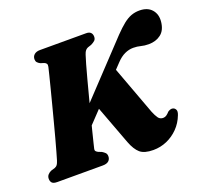

<svg xmlns="http://www.w3.org/2000/svg" viewBox="-125 -868 1111 1034"><g transform="rotate(-20 430.5 -351.0)"><path d="M287.5 -98.5Q286 -91 290.5 -86Q295 -81 302.5 -77.5L321.5 -70Q331.5 -64 338.8 -56.8Q346 -49.5 346 -36.5Q346 -20 334.8 -10Q323.5 0 301 0H41Q18 0 10.2 -9Q2.5 -18 2.5 -31.5Q2.5 -46 11 -55.2Q19.5 -64.5 30.5 -69L53.5 -76Q63 -80 68 -87Q73 -94 78 -109.5Q83 -125.5 91.5 -156Q100 -186.5 111 -226.8Q122 -267 133.5 -311.8Q145 -356.5 156.8 -401Q168.5 -445.5 178.5 -485.2Q188.5 -525 196.2 -555Q204 -585 207 -599.5Q209.5 -611 205.8 -617Q202 -623 193 -626.5L172.5 -633Q162 -638.5 156.2 -645.2Q150.5 -652 150.5 -663Q150.5 -679.5 162.5 -689.8Q174.5 -700 195.5 -700H460Q478 -700 486.2 -691.2Q494.5 -682.5 494.5 -668Q494.5 -654 486 -646.2Q477.5 -638.5 464 -632L443 -625Q435.5 -622 429.2 -615Q423 -608 418 -592.5Q412.5 -576.5 403.2 -543.8Q394 -511 382.2 -467.2Q370.5 -423.5 358 -375.2Q345.5 -327 333.2 -280.5Q321 -234 311.2 -194.8Q301.5 -155.5 295 -129.8Q288.5 -104 287.5 -98.5ZM372.5 -329.5 536 -480.5 646.5 -182Q656.5 -157.5 666.5 -143.5Q676.5 -129.5 694 -129.5Q704.5 -129.5 713.2 -135.2Q722 -141 731.5 -152Q748 -163 760.5 -159.5Q770.5 -157 776 -146.5Q781.5 -136 773.5 -116Q758 -75.5 729.2 -46.2Q700.5 -17 663.8 -1Q627 15 586 15Q534.5 15 510.2 -6Q486 -27 468.5 -73ZM285.5 -188.5 262.5 -248 624 -632Q654 -663 677.5 -681.8Q701 -700.5 723.2 -708.8Q745.5 -717 770.5 -717Q817 -717 841 -689.5Q865 -662 860.5 -619.5Q855.5 -572.5 827 -550.8Q798.5 -529 757 -529Q733 -529 713.5 -534.2Q694 -539.5 671 -539.5Q646 -539.5 621.8 -528.2Q597.5 -517 574 -492Z"/></g></svg>

Font: Fraunces Black
Style: Italic
Weight: 900
Italic angle: -16°
Version: Version 1.000;[b76b70a41]